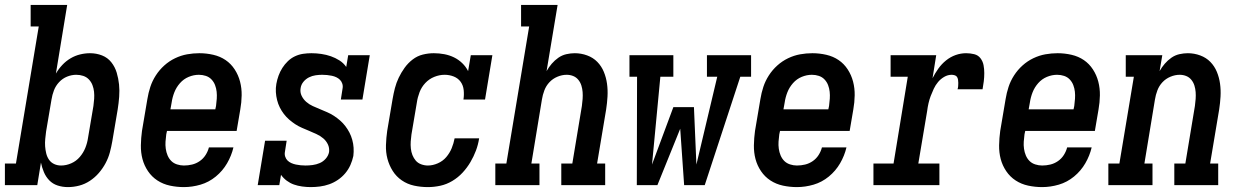

<svg xmlns="http://www.w3.org/2000/svg" viewBox="-42 -755 5062 783"><path d="M235 8Q213 8 193 1.5Q173 -5 159 -19.5Q145 -34 137 -53Q129 -72 125 -92L110 0H-22V-88H23L116 -647H83V-735H232L186 -455Q197 -474 212 -490Q227 -506 245.5 -517Q264 -528 284.5 -533Q305 -538 325 -538Q351 -538 374 -529Q397 -520 412 -501Q427 -482 434 -458.5Q441 -435 443.5 -410.5Q446 -386 444 -360Q442 -334 438 -309L416 -179Q412 -156 406 -133.5Q400 -111 388.5 -89.5Q377 -68 361 -49.5Q345 -31 324.5 -17.5Q304 -4 281 2Q258 8 235 8ZM207 -80Q228 -80 248.5 -89Q269 -98 283.5 -115Q298 -132 306 -152Q314 -172 317 -193L339 -323Q341 -337 342 -352Q343 -367 341.5 -381Q340 -395 335 -408Q330 -421 320.5 -431Q311 -441 297.5 -445.5Q284 -450 269 -450Q250 -450 231.5 -442.5Q213 -435 199 -420Q185 -405 178 -386.5Q171 -368 168 -349L146 -219Q144 -204 142.5 -188.5Q141 -173 142 -158.5Q143 -144 146.5 -129.5Q150 -115 158 -103.5Q166 -92 179 -86Q192 -80 207 -80Z M708 8Q679 8 651 2Q623 -4 600 -19Q577 -34 561.5 -57Q546 -80 539 -106.5Q532 -133 532.5 -162.5Q533 -192 537 -221L559 -351Q563 -376 571 -400.5Q579 -425 593.5 -447.5Q608 -470 628 -488Q648 -506 672 -517.5Q696 -529 721 -533.5Q746 -538 771 -538Q800 -538 828 -531.5Q856 -525 878 -510Q900 -495 915 -472Q930 -449 937 -422Q944 -395 943.5 -366Q943 -337 938 -309L923 -221H639L636 -207Q634 -192 633 -177.5Q632 -163 634 -148.5Q636 -134 641.5 -121Q647 -108 656.5 -98.5Q666 -89 680 -84.5Q694 -80 708 -80Q725 -80 741.5 -84Q758 -88 772.5 -98Q787 -108 796.5 -123Q806 -138 810 -154H910Q902 -120 884 -89Q866 -58 838 -35Q810 -12 776 -2Q742 8 708 8ZM836 -309 839 -323Q841 -338 842 -352.5Q843 -367 841.5 -381Q840 -395 835 -408Q830 -421 820.5 -431Q811 -441 797.5 -445.5Q784 -450 769 -450Q748 -450 727.5 -441.5Q707 -433 692 -416Q677 -399 669 -378.5Q661 -358 658 -337L653 -309Z M1225 8Q1208 8 1190 5.5Q1172 3 1156.5 -2.5Q1141 -8 1127.5 -18Q1114 -28 1104 -42L1097 0H1009L1039 -181H1127L1120 -136Q1118 -126 1121 -116.5Q1124 -107 1130.5 -100.5Q1137 -94 1146 -90Q1155 -86 1164.5 -84Q1174 -82 1184 -81Q1194 -80 1204 -80Q1218 -80 1233 -82Q1248 -84 1262 -90Q1276 -96 1286.5 -108Q1297 -120 1300 -135Q1302 -152 1295 -166.5Q1288 -181 1276 -191Q1264 -201 1249 -208Q1234 -215 1219.5 -221Q1205 -227 1190 -233.5Q1175 -240 1162 -248.5Q1149 -257 1137 -267.5Q1125 -278 1115.5 -290.5Q1106 -303 1099 -317Q1092 -331 1088 -347Q1084 -363 1083 -379.5Q1082 -396 1085 -413Q1088 -430 1094 -446.5Q1100 -463 1109.5 -478Q1119 -493 1132 -505.5Q1145 -518 1161 -525.5Q1177 -533 1194 -535.5Q1211 -538 1228 -538Q1248 -538 1268.5 -535Q1289 -532 1307.5 -525.5Q1326 -519 1342.5 -508.5Q1359 -498 1370 -482L1378 -530H1466L1436 -349H1348L1355 -394Q1357 -404 1354 -413.5Q1351 -423 1344.5 -429.5Q1338 -436 1329.5 -440Q1321 -444 1311.5 -446Q1302 -448 1292 -449Q1282 -450 1272 -450Q1259 -450 1245 -448Q1231 -446 1218 -439.5Q1205 -433 1195.5 -421.5Q1186 -410 1184 -396Q1181 -379 1188 -364.5Q1195 -350 1207 -339.5Q1219 -329 1233.5 -322.5Q1248 -316 1262.5 -310Q1277 -304 1292 -297.5Q1307 -291 1320 -282.5Q1333 -274 1345 -263.5Q1357 -253 1366.5 -240.5Q1376 -228 1383 -214.5Q1390 -201 1394.5 -185Q1399 -169 1400 -152.5Q1401 -136 1399 -119Q1395 -100 1387 -82Q1379 -64 1366 -48.5Q1353 -33 1336 -21.5Q1319 -10 1300.5 -3.5Q1282 3 1263 5.5Q1244 8 1225 8Z M1703 8Q1674 8 1646.5 2Q1619 -4 1596.5 -19.5Q1574 -35 1559.5 -58Q1545 -81 1538 -107.5Q1531 -134 1532 -163.5Q1533 -193 1537 -221L1559 -351Q1563 -374 1568.5 -395.5Q1574 -417 1584 -438Q1594 -459 1608 -478.5Q1622 -498 1641 -512.5Q1660 -527 1682.5 -532.5Q1705 -538 1727 -538Q1749 -538 1770 -534Q1791 -530 1809.5 -521Q1828 -512 1843 -497.5Q1858 -483 1867 -465L1878 -530H1966L1936 -349H1848Q1851 -368 1849 -387.5Q1847 -407 1836.5 -421.5Q1826 -436 1808.5 -443Q1791 -450 1771 -450Q1750 -450 1729 -441.5Q1708 -433 1692.5 -416.5Q1677 -400 1669 -379Q1661 -358 1658 -337L1636 -207Q1634 -193 1633 -178.5Q1632 -164 1633.5 -149.5Q1635 -135 1640 -122.5Q1645 -110 1653.5 -100Q1662 -90 1675.5 -85Q1689 -80 1703 -80Q1723 -80 1743.5 -89Q1764 -98 1778 -114.5Q1792 -131 1800 -150.5Q1808 -170 1812 -191H1912Q1908 -165 1899 -141Q1890 -117 1876.5 -94Q1863 -71 1844.5 -51Q1826 -31 1802.5 -17Q1779 -3 1753.5 2.5Q1728 8 1703 8Z M1978 0V-88H2023L2116 -647H2083V-735H2232L2187 -465Q2196 -481 2208 -495Q2220 -509 2235 -519.5Q2250 -530 2267.5 -534Q2285 -538 2302 -538Q2328 -538 2352.5 -529Q2377 -520 2394 -502.5Q2411 -485 2420.5 -462Q2430 -439 2433.5 -413.5Q2437 -388 2435.5 -361.5Q2434 -335 2430 -309L2393 -88H2426V0H2247V-88H2292L2331 -323Q2333 -337 2334 -351.5Q2335 -366 2334 -379.5Q2333 -393 2329 -406Q2325 -419 2316.5 -429.5Q2308 -440 2295.5 -445Q2283 -450 2269 -450Q2250 -450 2231 -442Q2212 -434 2198.5 -419.5Q2185 -405 2178 -386.5Q2171 -368 2168 -349L2125 -88H2158V0Z M2555 0 2556 -442H2525V-530H2704V-442H2651L2617 -84L2704 -318H2788L2798 -84L2883 -442H2841V-530H3021V-442H2977L2832 0H2748L2732 -230L2639 0Z M3208 8Q3179 8 3151 2Q3123 -4 3100 -19Q3077 -34 3061.5 -57Q3046 -80 3039 -106.5Q3032 -133 3032.5 -162.5Q3033 -192 3037 -221L3059 -351Q3063 -376 3071 -400.5Q3079 -425 3093.5 -447.5Q3108 -470 3128 -488Q3148 -506 3172 -517.5Q3196 -529 3221 -533.5Q3246 -538 3271 -538Q3300 -538 3328 -531.5Q3356 -525 3378 -510Q3400 -495 3415 -472Q3430 -449 3437 -422Q3444 -395 3443.5 -366Q3443 -337 3438 -309L3423 -221H3139L3136 -207Q3134 -192 3133 -177.5Q3132 -163 3134 -148.5Q3136 -134 3141.5 -121Q3147 -108 3156.5 -98.5Q3166 -89 3180 -84.5Q3194 -80 3208 -80Q3225 -80 3241.5 -84Q3258 -88 3272.5 -98Q3287 -108 3296.5 -123Q3306 -138 3310 -154H3410Q3402 -120 3384 -89Q3366 -58 3338 -35Q3310 -12 3276 -2Q3242 8 3208 8ZM3336 -309 3339 -323Q3341 -338 3342 -352.5Q3343 -367 3341.5 -381Q3340 -395 3335 -408Q3330 -421 3320.5 -431Q3311 -441 3297.5 -445.5Q3284 -450 3269 -450Q3248 -450 3227.5 -441.5Q3207 -433 3192 -416Q3177 -399 3169 -378.5Q3161 -358 3158 -337L3153 -309Z M3520 0V-88H3602L3660 -442H3590V-530H3776L3761 -436Q3771 -456 3784.5 -475Q3798 -494 3816 -508.5Q3834 -523 3855 -530.5Q3876 -538 3898 -538Q3915 -538 3931 -534Q3947 -530 3956.5 -517.5Q3966 -505 3969 -489.5Q3972 -474 3972 -457Q3972 -440 3970 -423.5Q3968 -407 3965 -391H3863Q3865 -397 3865.5 -403.5Q3866 -410 3866 -417Q3866 -424 3865 -430Q3864 -436 3861 -441Q3858 -446 3851.5 -448Q3845 -450 3839 -450Q3823 -450 3808.5 -441.5Q3794 -433 3783.5 -420.5Q3773 -408 3766 -393Q3759 -378 3753.5 -363.5Q3748 -349 3744.5 -333.5Q3741 -318 3739 -302L3703 -88H3789V0Z M4208 8Q4179 8 4151 2Q4123 -4 4100 -19Q4077 -34 4061.5 -57Q4046 -80 4039 -106.5Q4032 -133 4032.5 -162.5Q4033 -192 4037 -221L4059 -351Q4063 -376 4071 -400.5Q4079 -425 4093.5 -447.5Q4108 -470 4128 -488Q4148 -506 4172 -517.5Q4196 -529 4221 -533.5Q4246 -538 4271 -538Q4300 -538 4328 -531.5Q4356 -525 4378 -510Q4400 -495 4415 -472Q4430 -449 4437 -422Q4444 -395 4443.5 -366Q4443 -337 4438 -309L4423 -221H4139L4136 -207Q4134 -192 4133 -177.5Q4132 -163 4134 -148.5Q4136 -134 4141.5 -121Q4147 -108 4156.5 -98.5Q4166 -89 4180 -84.5Q4194 -80 4208 -80Q4225 -80 4241.5 -84Q4258 -88 4272.5 -98Q4287 -108 4296.5 -123Q4306 -138 4310 -154H4410Q4402 -120 4384 -89Q4366 -58 4338 -35Q4310 -12 4276 -2Q4242 8 4208 8ZM4336 -309 4339 -323Q4341 -338 4342 -352.5Q4343 -367 4341.5 -381Q4340 -395 4335 -408Q4330 -421 4320.5 -431Q4311 -441 4297.5 -445.5Q4284 -450 4269 -450Q4248 -450 4227.5 -441.5Q4207 -433 4192 -416Q4177 -399 4169 -378.5Q4161 -358 4158 -337L4153 -309Z M4478 0V-88H4523L4582 -442H4549V-530H4698L4687 -465Q4696 -481 4708 -495Q4720 -509 4735 -519.5Q4750 -530 4767.5 -534Q4785 -538 4802 -538Q4828 -538 4852.5 -529Q4877 -520 4894 -502.5Q4911 -485 4920.5 -462Q4930 -439 4933.5 -413.5Q4937 -388 4935.5 -361.5Q4934 -335 4930 -309L4893 -88H4926V0H4747V-88H4792L4831 -323Q4833 -337 4834 -351.5Q4835 -366 4834 -379.5Q4833 -393 4829 -406Q4825 -419 4816.5 -429.5Q4808 -440 4795.5 -445Q4783 -450 4769 -450Q4750 -450 4731 -442Q4712 -434 4698.5 -419.5Q4685 -405 4678 -386.5Q4671 -368 4668 -349L4625 -88H4658V0Z"/></svg>

Font: Iosevka Slab Semibold Oblique
Style: Regular
Weight: 600
Italic angle: -9°
Monospace: yes
Designer: Belleve Invis
Foundry: Belleve Invis
Version: Version 11.1.1; ttfautohint (v1.8.3)